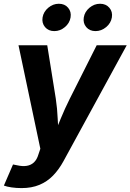

<svg xmlns="http://www.w3.org/2000/svg" viewBox="-38 -780 685 1008"><path d="M-17.6 194.3 30.3 83.5 52.7 87.9Q80.6 94.2 102.8 90.6Q125 86.9 140.4 72.3Q155.8 57.6 163.6 31.2L173.8 1L59.1 -542.5H210L254.9 -262.2Q262.7 -210 264.9 -157Q267.1 -104 271 -46.9H235.8Q258.8 -104 280.8 -157.2Q302.7 -210.4 328.6 -262.2L469.7 -542.5H627.4L295.4 65.9Q271.5 109.9 240.7 141.6Q210 173.3 169.2 190.4Q128.4 207.5 75.2 207.5Q47.9 207.5 22.9 203.9Q-2 200.2 -17.6 194.3ZM463.4 -616.7Q432.6 -616.7 414.8 -637.7Q397 -658.7 401.9 -688.5Q406.7 -718.3 431.6 -739.3Q456.5 -760.3 487.3 -760.3Q518.1 -760.3 536.1 -739.3Q554.2 -718.3 549.3 -688.5Q544.4 -658.7 519.3 -637.7Q494.1 -616.7 463.4 -616.7ZM247.1 -616.7Q216.3 -616.7 198.5 -637.7Q180.7 -658.7 185.5 -688.5Q190.4 -718.3 215.3 -739.3Q240.2 -760.3 271 -760.3Q301.8 -760.3 319.6 -739.3Q337.4 -718.3 332.5 -688.5Q327.6 -658.7 302.7 -637.7Q277.8 -616.7 247.1 -616.7Z"/></svg>

Font: Inter 16pt
Style: Bold Italic
Weight: 700
Italic angle: -9.3988°
Version: Version 4.001;git-66647c0bb